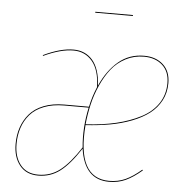

<svg xmlns="http://www.w3.org/2000/svg" viewBox="-51 -742 777 801"><g transform="rotate(5 337.5 -341.0)"><path d="M473.6 -688.5H315.9V-692.4H473.6ZM239.7 -527.3Q288.6 -527.3 319.1 -492.7Q349.6 -458 354 -386.7Q382.8 -451.2 428 -489.3Q473.1 -527.3 535.2 -527.3Q584.5 -527.3 615 -499.5Q645.5 -471.7 645.5 -421.9Q645.5 -381.8 628.2 -349.1Q610.8 -316.4 581.1 -293.7Q551.3 -271 509 -254.6Q466.8 -238.3 419.2 -229.7Q371.6 -221.2 316.4 -217.8Q298.3 5.4 434.6 5.4Q472.2 5.4 502.9 -8.8Q533.7 -22.9 568.8 -53.2L571.3 -50.3Q535.2 -19.5 503.9 -5.1Q472.7 9.3 434.6 9.3Q331.1 9.3 313 -119.1Q268.6 -50.8 228.8 -20.8Q189 9.3 137.7 9.3Q87.4 9.3 60.1 -24.9Q32.7 -59.1 32.7 -114.3Q32.7 -151.9 43.5 -183.6Q54.2 -215.3 75.9 -240.7Q97.7 -266.1 134.8 -280.8Q171.9 -295.4 221.2 -295.4H324.2Q332.5 -336.9 350.6 -379.9Q348.6 -451.7 318.4 -487.5Q288.1 -523.4 239.7 -523.4Q186 -523.4 114.3 -489.7L113.8 -493.2Q185.1 -527.3 239.7 -527.3ZM534.7 -523.4Q493.2 -523.4 458.3 -505.1Q423.3 -486.8 399.7 -457Q376 -427.2 357.9 -387Q339.8 -346.7 330.3 -305.7Q320.8 -264.6 316.4 -221.2Q386.2 -225.1 443.4 -238.5Q500.5 -252 545.9 -275.4Q591.3 -298.8 616.5 -336.2Q641.6 -373.5 641.6 -421.9Q641.6 -470.2 612.1 -496.8Q582.5 -523.4 534.7 -523.4ZM323.2 -291.5H221.2Q172.9 -291.5 136.5 -277.3Q100.1 -263.2 78.6 -238.3Q57.1 -213.4 46.9 -182.1Q36.6 -150.9 36.6 -114.3Q36.6 -60.5 62.7 -27.6Q88.9 5.4 137.7 5.4Q189 5.4 228.8 -25.4Q268.6 -56.2 312.5 -124Q304.7 -206.5 323.2 -291.5Z"/></g></svg>

Font: Fira Sans Compressed Four
Style: Italic
Weight: 100
Width: 3
Italic angle: -8°
Designer: Carrois Corporate & Edenspiekermann AG
Foundry: Carrois Corporate GbR & Edenspiekermann AG
Version: Version 4.203;PS 004.203;hotconv 1.0.88;makeotf.lib2.5.64775